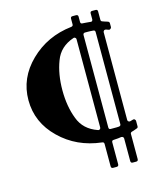

<svg xmlns="http://www.w3.org/2000/svg" viewBox="-95 -705 592 729"><g transform="rotate(-15 201.0 -341.0)"><path d="M288.6 -602.5Q293.9 -602.1 301.8 -601.6Q309.6 -601.1 319.3 -600.1Q319.8 -599.6 321.3 -599.6Q324.2 -599.6 326.2 -601.6Q328.6 -604 328.6 -607.4V-630.9Q328.6 -638.7 336.4 -638.7H350.1Q357.9 -638.7 357.9 -630.9V-597.7Q357.9 -591.8 363.8 -590.3Q366.2 -589.4 371.3 -587.6Q376.5 -585.9 384.3 -583.5Q389.6 -581.1 389.6 -576.2V-561Q389.6 -557.1 385.7 -554.7Q383.8 -552.7 380.9 -552.7Q379.4 -552.7 378.9 -553.2H378.4L377.9 -553.7H377.4H377Q376.5 -554.2 376 -554.2H375.5Q374.5 -554.7 373.3 -555.2Q372.1 -555.7 370.6 -556.2H370.1Q369.1 -556.2 368.7 -556.6Q367.7 -557.1 365.7 -557.1Q363.8 -557.1 361.3 -555.7Q357.9 -552.2 357.9 -549.3V-204.1Q357.9 -199.7 361.3 -197.8Q363.8 -196.3 366.2 -196.3Q367.7 -196.3 368.7 -196.8L378.9 -199.7Q379.9 -200.2 381.8 -200.2Q383.8 -200.2 385.7 -199.2Q389.6 -195.3 389.6 -192.4V-170.9Q389.6 -165 384.3 -163.6Q367.7 -157.2 363.8 -156.7Q357.9 -154.8 357.9 -149.4V-50.8Q357.9 -42.5 350.1 -42.5H336.4Q328.6 -42.5 328.6 -50.8V-139.2Q328.6 -142.6 326.2 -145Q323.7 -147.5 319.3 -147.5Q309.1 -145.5 288.6 -144.5Q281.2 -144.5 281.2 -136.7V-50.8Q281.2 -42.5 272.9 -42.5H259.3Q251.5 -42.5 251.5 -50.8V-138.2Q251.5 -146 244.1 -146.5Q146.5 -157.7 81.1 -221.7Q15.1 -285.6 15.1 -373.5Q15.1 -460.4 81.1 -524.9Q147.5 -589.8 244.1 -600.6Q251.5 -601.6 251.5 -608.4V-630.9Q251.5 -638.7 259.3 -638.7H272.9Q281.2 -638.7 281.2 -630.9V-610.4Q281.2 -602.5 288.6 -602.5ZM321.3 -565.4Q314.5 -565.9 309.1 -566.2Q303.7 -566.4 299.8 -566.4H299.3H298.3H297.9H297.4H293.5H293H292.5H292H288.6Q281.2 -565.9 281.2 -558.1V-195.3Q281.2 -187.5 288.6 -187.5H289.1H289.6H290H290.5H291H293.5H293.9H294.4H294.9H295.4H296.4H296.9H299.8Q307.1 -187.5 312.5 -187.5Q317.9 -187.5 321.3 -188Q328.6 -189 328.6 -195.8V-557.6Q328.6 -564.9 321.3 -565.4ZM241.2 -557.6Q186.5 -539.1 168.5 -489.7Q149.4 -439.9 149.4 -376.5Q149.4 -313 168.5 -263.7Q186.5 -214.4 241.2 -195.8Q242.2 -195.3 243.7 -195.3Q246.1 -195.3 248 -196.8Q251.5 -198.7 251.5 -203.6V-550.3Q251.5 -554.7 248 -556.6Q246.1 -558.1 243.7 -558.1Q241.7 -558.1 241.2 -557.6Z"/></g></svg>

Font: UnifrakturMaguntia sl
Style: Regular
Weight: 400
Designer: j. 'mach' wust, based on a font by Peter Wiegel, original typeface by Carl Albert Fahrenwaldt 1901
Version: Version 2010-11-24